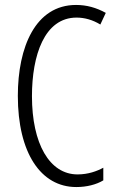

<svg xmlns="http://www.w3.org/2000/svg" viewBox="-20 -745 471 775"><path d="M289 -674C321 -674 354 -665 385 -646L407 -693C369 -714 330 -725 287 -725C123 -725 52 -555 52 -358C52 -129 144 10 288 10C330 10 369 0 397 -17V-68C371 -54 336 -41 293 -41C180 -41 109 -165 109 -357C109 -521 159 -674 289 -674Z"/></svg>

Font: Noto Sans Gurmukhi UI ExtraCondensed Light
Style: Regular
Weight: 300
Width: 2
Designer: Jelle Bosma - Monotype Design Team
Foundry: Monotype Imaging Inc.
Version: Version 2.004